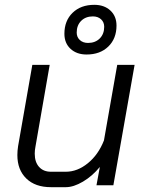

<svg xmlns="http://www.w3.org/2000/svg" viewBox="-20 -768 610 796"><path d="M52 -125Q52 -143 55 -162L114 -499H186L127 -160Q124 -145 124 -131Q124 -96 142 -76Q160 -56 191 -56H253Q301 -56 344.5 -91.5Q388 -127 411 -186L466 -499H538L450 0H380L394 -76Q363 -38 324 -15Q285 8 253 8H191Q126 8 89 -28Q52 -64 52 -125ZM247 -628Q247 -682 281 -715Q315 -748 371 -748Q412 -748 437.5 -724.5Q463 -701 463 -662Q463 -608 429 -575Q395 -542 339 -542Q298 -542 272.5 -565.5Q247 -589 247 -628ZM412 -657Q412 -676 399 -688Q386 -700 365 -700Q335 -700 316.5 -681.5Q298 -663 298 -633Q298 -614 311 -602Q324 -590 345 -590Q375 -590 393.5 -608.5Q412 -627 412 -657Z"/></svg>

Font: Bai Jamjuree
Style: Italic
Weight: 400
Italic angle: -10°
Version: Version 1.000; ttfautohint (v1.6)